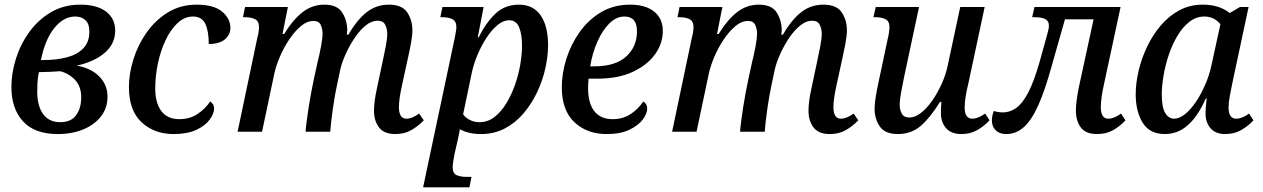

<svg xmlns="http://www.w3.org/2000/svg" viewBox="-20 -566 5426 825"><path d="M228 10Q129 10 79 -44.5Q29 -99 29 -192Q29 -252 48.5 -314Q68 -376 106 -428.5Q144 -481 199 -513.5Q254 -546 325 -546Q397 -546 436 -516Q475 -486 475 -435Q475 -378 430.5 -339.5Q386 -301 310 -284Q372 -273 407 -237Q442 -201 442 -151Q442 -102 414 -66Q386 -30 338 -10Q290 10 228 10ZM303 -495Q253 -495 213 -445Q173 -395 156 -308H167Q224 -308 268.5 -320Q313 -332 338.5 -359Q364 -386 364 -430Q364 -464 347 -479.5Q330 -495 303 -495ZM239 -41Q285 -41 307 -71Q329 -101 329 -148Q329 -194 303 -222Q277 -250 239 -260Q203 -257 147 -256Q142 -230 141 -210Q140 -190 140 -173Q140 -110 165.5 -75.5Q191 -41 239 -41Z M726 10Q643 10 588.5 -40.5Q534 -91 534 -192Q534 -250 553.5 -312Q573 -374 610.5 -427Q648 -480 702 -513Q756 -546 825 -546Q899 -546 934.5 -516Q970 -486 970 -446Q970 -417 946.5 -397Q923 -377 877 -377Q877 -433 862 -464Q847 -495 809 -495Q773 -495 743 -467Q713 -439 691.5 -393.5Q670 -348 658.5 -293.5Q647 -239 647 -186Q647 -124 673 -89Q699 -54 751 -54Q795 -54 828.5 -76Q862 -98 883 -130Q900 -119 900 -100Q900 -78 881 -52Q862 -26 823.5 -8Q785 10 726 10Z M1679 10Q1630 10 1608.5 -18.5Q1587 -47 1587 -90Q1587 -109 1590 -132.5Q1593 -156 1600 -188L1624 -301Q1631 -332 1637.5 -366.5Q1644 -401 1644 -421Q1644 -441 1635.5 -459Q1627 -477 1602 -477Q1577 -477 1552 -457Q1527 -437 1505.5 -405.5Q1484 -374 1467.5 -338.5Q1451 -303 1443 -271L1429 -205Q1425 -188 1420 -160Q1415 -132 1410.5 -101Q1406 -70 1403 -43Q1400 -16 1399 0H1293Q1294 -16 1297.5 -43.5Q1301 -71 1306 -103.5Q1311 -136 1317 -167.5Q1323 -199 1328 -223L1345 -301Q1352 -328 1359 -364.5Q1366 -401 1366 -422Q1366 -440 1358.5 -458Q1351 -476 1327 -476Q1299 -476 1272.5 -453.5Q1246 -431 1222.5 -396Q1199 -361 1182.5 -322Q1166 -283 1159 -251L1106 0H1001L1086 -405Q1090 -419 1091.5 -431Q1093 -443 1093 -449Q1093 -475 1076 -483.5Q1059 -492 1034 -492H1024L1033 -536H1217L1194 -420H1201Q1239 -482 1280.5 -514Q1322 -546 1374 -546Q1428 -546 1449.5 -513.5Q1471 -481 1472 -439Q1472 -433 1471.5 -428Q1471 -423 1470 -417H1477Q1514 -481 1555.5 -513.5Q1597 -546 1651 -546Q1708 -546 1730 -512.5Q1752 -479 1752 -437Q1752 -413 1746 -380.5Q1740 -348 1734 -322L1707 -198Q1701 -171 1697.5 -147Q1694 -123 1694 -105Q1694 -83 1701.5 -69.5Q1709 -56 1727 -56Q1750 -56 1781 -78L1801 -49Q1777 -24 1747.5 -7Q1718 10 1679 10Z M1798 239 1934 -403Q1937 -419 1939 -431Q1941 -443 1941 -449Q1941 -475 1924 -483.5Q1907 -492 1882 -492H1872L1881 -536H2058L2033 -406H2037Q2067 -467 2108 -506.5Q2149 -546 2210 -546Q2271 -546 2303 -500Q2335 -454 2335 -372Q2335 -326 2323.5 -273.5Q2312 -221 2288.5 -171Q2265 -121 2230.5 -80Q2196 -39 2150 -14.5Q2104 10 2047 10Q1992 10 1956 -11Q1955 -2 1952 11Q1949 24 1947 35L1933 96Q1931 108 1928 124.5Q1925 141 1925 152Q1925 179 1942 186.5Q1959 194 1984 194H2006L1997 239ZM2040 -41Q2076 -41 2104.5 -63Q2133 -85 2155 -121Q2177 -157 2192.5 -200.5Q2208 -244 2215.5 -288.5Q2223 -333 2223 -370Q2223 -419 2210.5 -449Q2198 -479 2168 -479Q2143 -479 2118 -458.5Q2093 -438 2071 -404.5Q2049 -371 2032.5 -332Q2016 -293 2008 -257L1970 -75Q1979 -61 1998 -51Q2017 -41 2040 -41Z M2587 10Q2502 10 2448 -41Q2394 -92 2394 -191Q2394 -251 2413.5 -313Q2433 -375 2470.5 -428Q2508 -481 2562.5 -513.5Q2617 -546 2688 -546Q2754 -546 2791 -516Q2828 -486 2828 -433Q2828 -379 2794.5 -332.5Q2761 -286 2698.5 -257Q2636 -228 2547 -228H2509Q2508 -217 2507.5 -206.5Q2507 -196 2507 -186Q2507 -123 2533.5 -88.5Q2560 -54 2613 -54Q2657 -54 2690 -76Q2723 -98 2744 -130Q2761 -120 2761 -100Q2761 -78 2742 -52.5Q2723 -27 2684.5 -8.5Q2646 10 2587 10ZM2516 -281H2534Q2624 -281 2670.5 -323Q2717 -365 2717 -432Q2717 -495 2663 -495Q2628 -495 2598 -465Q2568 -435 2546.5 -386Q2525 -337 2516 -281Z M3546 10Q3497 10 3475.5 -18.5Q3454 -47 3454 -90Q3454 -109 3457 -132.5Q3460 -156 3467 -188L3491 -301Q3498 -332 3504.5 -366.5Q3511 -401 3511 -421Q3511 -441 3502.5 -459Q3494 -477 3469 -477Q3444 -477 3419 -457Q3394 -437 3372.5 -405.5Q3351 -374 3334.5 -338.5Q3318 -303 3310 -271L3296 -205Q3292 -188 3287 -160Q3282 -132 3277.5 -101Q3273 -70 3270 -43Q3267 -16 3266 0H3160Q3161 -16 3164.5 -43.5Q3168 -71 3173 -103.5Q3178 -136 3184 -167.5Q3190 -199 3195 -223L3212 -301Q3219 -328 3226 -364.5Q3233 -401 3233 -422Q3233 -440 3225.5 -458Q3218 -476 3194 -476Q3166 -476 3139.5 -453.5Q3113 -431 3089.5 -396Q3066 -361 3049.5 -322Q3033 -283 3026 -251L2973 0H2868L2953 -405Q2957 -419 2958.5 -431Q2960 -443 2960 -449Q2960 -475 2943 -483.5Q2926 -492 2901 -492H2891L2900 -536H3084L3061 -420H3068Q3106 -482 3147.5 -514Q3189 -546 3241 -546Q3295 -546 3316.5 -513.5Q3338 -481 3339 -439Q3339 -433 3338.5 -428Q3338 -423 3337 -417H3344Q3381 -481 3422.5 -513.5Q3464 -546 3518 -546Q3575 -546 3597 -512.5Q3619 -479 3619 -437Q3619 -413 3613 -380.5Q3607 -348 3601 -322L3574 -198Q3568 -171 3564.5 -147Q3561 -123 3561 -105Q3561 -83 3568.5 -69.5Q3576 -56 3594 -56Q3617 -56 3648 -78L3668 -49Q3644 -24 3614.5 -7Q3585 10 3546 10Z M3838 10Q3783 10 3760.5 -22.5Q3738 -55 3738 -99Q3738 -120 3743 -150.5Q3748 -181 3755 -213L3794 -397Q3798 -412 3800 -427.5Q3802 -443 3802 -449Q3802 -475 3785 -483.5Q3768 -492 3743 -492H3733L3743 -536H3929L3865 -236Q3858 -203 3852 -170Q3846 -137 3846 -115Q3846 -94 3855 -77.5Q3864 -61 3888 -61Q3912 -61 3937.5 -81Q3963 -101 3986 -134Q4009 -167 4027 -207.5Q4045 -248 4053 -288L4106 -536H4211L4141 -208Q4134 -180 4129.5 -152.5Q4125 -125 4125 -104Q4125 -56 4158 -56Q4182 -56 4213 -78L4232 -49Q4210 -25 4180 -7.5Q4150 10 4111 10Q4067 10 4045 -15.5Q4023 -41 4023 -80Q4023 -90 4023.5 -102Q4024 -114 4025 -128H4019Q3979 -63 3938 -26.5Q3897 10 3838 10Z M4304 10Q4275 10 4258.5 -6Q4242 -22 4242 -49Q4242 -67 4250 -89Q4271 -83 4289 -83Q4320 -83 4347 -102.5Q4374 -122 4398.5 -169Q4423 -216 4447 -300L4480 -419Q4487 -442 4487 -456Q4487 -476 4471.5 -484Q4456 -492 4427 -492H4415L4425 -536H4795L4723 -201Q4717 -174 4713.5 -149Q4710 -124 4710 -105Q4710 -83 4717.5 -69.5Q4725 -56 4743 -56Q4766 -56 4797 -78L4816 -49Q4793 -24 4763.5 -7Q4734 10 4694 10Q4645 10 4624 -18.5Q4603 -47 4603 -91Q4603 -109 4606 -133Q4609 -157 4615 -188L4679 -483H4556L4500 -286Q4471 -180 4442 -115Q4413 -50 4379.5 -20Q4346 10 4304 10Z M4985 10Q4920 10 4890 -38.5Q4860 -87 4860 -161Q4860 -209 4872.5 -262Q4885 -315 4909 -365.5Q4933 -416 4968 -457Q5003 -498 5048 -522Q5093 -546 5148 -546Q5219 -546 5264 -510L5308 -536H5345L5275 -208Q5269 -179 5264 -151.5Q5259 -124 5259 -104Q5259 -56 5292 -56Q5317 -56 5347 -78L5366 -49Q5344 -25 5314 -7.5Q5284 10 5245 10Q5203 10 5181.5 -15Q5160 -40 5160 -79Q5160 -92 5161 -105Q5162 -118 5165 -143H5161Q5129 -69 5085.5 -29.5Q5042 10 4985 10ZM5025 -56Q5048 -56 5072.5 -76Q5097 -96 5119.5 -129.5Q5142 -163 5159.5 -204Q5177 -245 5186 -288L5224 -462Q5208 -481 5190.5 -488Q5173 -495 5155 -495Q5120 -495 5091 -472.5Q5062 -450 5039.5 -412.5Q5017 -375 5002 -330Q4987 -285 4979.5 -240.5Q4972 -196 4972 -160Q4972 -104 4987 -80Q5002 -56 5025 -56Z"/></svg>

Font: Noto Serif SemiCondensed Medium
Style: Italic
Weight: 500
Width: 4
Italic angle: -12°
Designer: Monotype Design Team
Foundry: Monotype Imaging Inc.
Version: Version 2.013